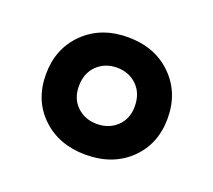

<svg xmlns="http://www.w3.org/2000/svg" viewBox="-70 -813 567 510"><g transform="rotate(20 214.0 -558.0)"><path d="M214 -392Q290 -392 338 -438Q386 -484 386 -557Q386 -630 338 -677Q290 -724 214 -724Q138 -724 90 -677Q42 -630 42 -557Q42 -484 90 -438Q138 -392 214 -392ZM214 -479Q180 -479 157.5 -500.5Q135 -522 135 -557Q135 -594 157.5 -616Q180 -638 214 -638Q248 -638 270.5 -616Q293 -594 293 -557Q293 -522 270.5 -500.5Q248 -479 214 -479Z"/></g></svg>

Font: Noto Sans UI
Style: Bold
Weight: 700
Designer: Monotype Design Team
Foundry: Monotype Imaging Inc.
Version: Version 1.901